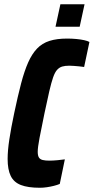

<svg xmlns="http://www.w3.org/2000/svg" viewBox="-20 -878 442 906"><path d="M168 8Q112 8 78.5 -5Q45 -18 30.5 -48Q16 -78 16 -128Q16 -167 24 -220Q32 -273 47 -344Q64 -425 79.5 -484Q95 -543 113 -583.5Q131 -624 155 -649Q179 -674 213.5 -685Q248 -696 297 -696Q319 -696 340 -694Q361 -692 377 -688.5Q393 -685 402 -680L377 -562Q365 -564 352.5 -565Q340 -566 328.5 -567Q317 -568 307 -568Q287 -568 273.5 -564Q260 -560 249.5 -548.5Q239 -537 230.5 -512.5Q222 -488 212.5 -447Q203 -406 190 -344Q175 -272 166.5 -227Q158 -182 158 -162Q158 -144 163.5 -135Q169 -126 181.5 -123Q194 -120 212 -120Q230 -120 251 -122Q272 -124 286 -126L262 -10Q250 -5 234 -1Q218 3 201 5.5Q184 8 168 8ZM242 -752 265 -858H379L356 -752Z"/></svg>

Font: Saira Condensed ExtraBold
Style: Italic
Weight: 800
Width: 3
Italic angle: -12°
Designer: Hector Gatti with collaboration of the Omnibus-Type team
Foundry: Omnibus-Type
Version: Version 1.101